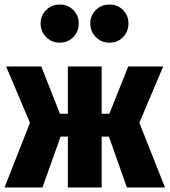

<svg xmlns="http://www.w3.org/2000/svg" viewBox="-26 -826 747 846"><path d="M693 -533 588 -285 701 0H533L454 -224H422V0H273V-224H241L161 0H-6L106 -285L1 -533H156L238 -325H273V-533H422V-325H456L539 -533ZM321 -723Q321 -687 297 -662.5Q273 -638 237 -638Q202 -638 177.5 -662.5Q153 -687 153 -723Q153 -758 177.5 -782Q202 -806 237 -806Q273 -806 297 -782Q321 -758 321 -723ZM540 -723Q540 -687 516 -662.5Q492 -638 456 -638Q421 -638 396.5 -662.5Q372 -687 372 -723Q372 -758 396.5 -782Q421 -806 456 -806Q492 -806 516 -782Q540 -758 540 -723Z"/></svg>

Font: Fira Sans Condensed ExtraBold
Style: Regular
Weight: 800
Width: 3
Designer: Carrois Corporate & Edenspiekermann AG
Foundry: Carrois Corporate GbR & Edenspiekermann AG
Version: Version 4.203